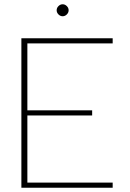

<svg xmlns="http://www.w3.org/2000/svg" viewBox="-20 -878 607 898"><path d="M245 -830Q245 -841 253.5 -849.5Q262 -858 273 -858Q284 -858 292.5 -849.5Q301 -841 301 -830Q301 -819 292.5 -810.5Q284 -802 273 -802Q262 -802 253.5 -810.5Q245 -819 245 -830ZM80 -699H507V-675H108V-362H411V-338H108V-24H507V0H80Z"/></svg>

Font: Prompt Thin
Style: Regular
Weight: 250
Designer: Katatrad Team
Foundry: CadsonDemak
Version: Version 1.001